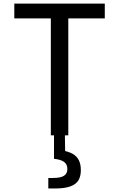

<svg xmlns="http://www.w3.org/2000/svg" viewBox="-20 -750 660 1064"><path d="M261.7 0V-730H358.5V0ZM59.3 -730H560.7V-648.2H59.3ZM428 192.7Q428 226.7 415 248.8Q402 270.8 370.5 282.7Q339 294.5 284.7 294.5H247.7V236.3H272.2Q316.7 236.3 335 223.8Q353.3 211.3 353.3 186.7Q353.3 160 334.6 146.9Q315.8 133.8 279.3 130V-24H339.3L341.3 110L325.8 84Q359.8 89.7 382.2 102.2Q404.7 114.7 416.3 136.8Q428 158.8 428 192.7Z"/></svg>

Font: Monaspace Neon Var
Style: Regular
Weight: 400
Designer: Riley Cran and the Lettermatic Team
Version: Version 1.000 (Monaspace Neon Var)